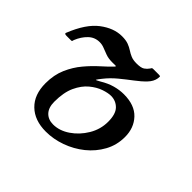

<svg xmlns="http://www.w3.org/2000/svg" viewBox="-148 -680 846 846"><g transform="rotate(45 274.5 -257.5)"><path d="M-15 -361Q20.5 -450 70 -487.5Q119.5 -525 170 -525Q195 -525 210.8 -519Q226.5 -513 238.5 -505Q250.5 -497 264.5 -491Q278.5 -485 300 -485Q328 -485 339.2 -492.8Q350.5 -500.5 358 -511.5Q361 -516 362.2 -518Q363.5 -520 370.5 -520H405Q413.5 -520 413.8 -516.8Q414 -513.5 413 -505.5Q409.5 -483.5 390.8 -463.8Q372 -444 345.2 -424Q318.5 -404 290.5 -381Q262.5 -358 240.5 -330Q227 -313 224.8 -308.5Q222.5 -304 244 -316.5Q273.5 -334.5 301.5 -342.2Q329.5 -350 357 -350Q424 -350 458.8 -313.2Q493.5 -276.5 493.5 -220Q493.5 -169.5 470.2 -127.2Q447 -85 408.8 -54.2Q370.5 -23.5 323.8 -6.8Q277 10 229.5 10Q159.5 10 118.8 -29.5Q78 -69 78 -140Q78 -192.5 96 -233.5Q114 -274.5 140.8 -306.2Q167.5 -338 195 -362.5Q222.5 -387 241.5 -407Q247.5 -413.5 240.5 -413.2Q233.5 -413 220 -413Q197.5 -413 180.5 -419Q163.5 -425 149 -431Q134.5 -437 119 -437Q88.5 -437 66.8 -416Q45 -395 32 -363Q30 -358 29.8 -355.5Q29.5 -353 24 -353H-4Q-18.5 -353 -15 -361ZM163 -110Q163 -73.5 181.2 -54.2Q199.5 -35 230 -35Q269.5 -35 307 -60.5Q344.5 -86 369 -127Q393.5 -168 393.5 -215Q393.5 -263 372.8 -284Q352 -305 321.5 -305Q303.5 -305 277 -296Q250.5 -287 224.2 -265.2Q198 -243.5 180.5 -205.8Q163 -168 163 -110Z"/></g></svg>

Font: Besley
Style: Italic
Weight: 400
Italic angle: -13°
Designer: Owen Earl
Foundry: indestructible type*
Version: Version 4.000; ttfautohint (v1.8.4.7-5d5b)